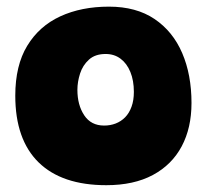

<svg xmlns="http://www.w3.org/2000/svg" viewBox="-20 -549 625 578"><path d="M300 8.5Q166.5 8.5 96.2 -60.2Q26 -129 26 -261Q26 -352 62 -411.2Q98 -470.5 161.5 -499.8Q225 -529 308 -529Q390 -529 445.2 -491.8Q500.5 -454.5 528.5 -389.2Q556.5 -324 556.5 -239Q556.5 -164 527 -108.5Q497.5 -53 440.2 -22.2Q383 8.5 300 8.5ZM293.5 -171Q312 -171 328.2 -177.2Q344.5 -183.5 356.8 -196Q369 -208.5 376 -227.8Q383 -247 383 -272.5Q383 -306.5 372.5 -332.2Q362 -358 343 -372.2Q324 -386.5 298 -386.5Q266.5 -386.5 247.8 -369.5Q229 -352.5 221 -327.5Q213 -302.5 213 -278.5Q213 -233 233.5 -202Q254 -171 293.5 -171Z"/></svg>

Font: Grandstander Thin Black
Style: Regular
Weight: 900
Version: Version 1.200